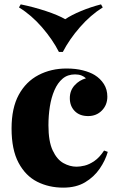

<svg xmlns="http://www.w3.org/2000/svg" viewBox="-20 -846 540 880"><path d="M285 -532Q327 -532 360 -523.5Q393 -515 414 -502Q440 -486 456 -461Q472 -436 472 -403Q472 -365 447 -339.5Q422 -314 384 -314Q345 -314 322.5 -337Q300 -360 300 -396Q300 -431 322 -455Q344 -479 374 -487Q366 -495 353.5 -500Q341 -505 324 -505Q290 -505 267 -485.5Q244 -466 229.5 -432.5Q215 -399 208.5 -357.5Q202 -316 202 -272Q202 -198 221.5 -156.5Q241 -115 270.5 -98.5Q300 -82 331 -82Q347 -82 368 -87Q389 -92 412.5 -108Q436 -124 457 -156L474 -150Q463 -111 437 -73Q411 -35 370 -10.5Q329 14 270 14Q204 14 150.5 -13Q97 -40 65 -100Q33 -160 33 -257Q33 -351 66 -411.5Q99 -472 156.5 -502Q214 -532 285 -532ZM443 -826 451 -812Q395 -777 346.5 -721.5Q298 -666 268 -608H250Q221 -665 172.5 -721Q124 -777 67 -812L75 -826Q134 -814 190 -795.5Q246 -777 279 -758Q307 -777 351.5 -795.5Q396 -814 443 -826Z"/></svg>

Font: Playfair Display ExtraBold
Style: Regular
Weight: 800
Designer: Claus Eggers Sørensen
Foundry: Claus Eggers Sørensen
Version: Version 1.203